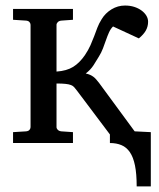

<svg xmlns="http://www.w3.org/2000/svg" viewBox="-20 -514 570 690"><path d="M471.2 155.8Q471.2 110.8 465.1 80.8Q459 50.8 446.8 33Q434.6 15.1 416.5 7.6Q398.4 0 375 0V-30.8L256.8 -188Q251.5 -195.3 246.8 -200.4Q242.2 -205.6 234.6 -208.5Q227.1 -211.4 215.1 -212.6Q203.1 -213.9 183.1 -213.9V-57.1Q183.1 -52.2 187.5 -47.6Q191.9 -43 200.2 -42L242.2 -39.1V0H26.9V-39.1L74.2 -42Q82.5 -43 86.2 -47.6Q89.8 -52.2 89.8 -57.1V-424.8Q89.8 -429.7 86.2 -434.3Q82.5 -439 74.2 -439.9L26.9 -442.9V-481.9H242.2V-442.9L200.2 -439.9Q191.9 -439 187.5 -434.3Q183.1 -429.7 183.1 -424.8V-256.8Q219.7 -259.3 242.9 -273.7Q266.1 -288.1 285.2 -315.9Q297.9 -335 305.2 -351.6Q312.5 -368.2 318.4 -383.8Q324.2 -399.4 329.8 -414.3Q335.4 -429.2 345.2 -444.8Q358.4 -466.8 380.9 -480.5Q403.3 -494.1 429.2 -494.1Q447.3 -494.1 462.4 -489.3Q477.5 -484.4 488.5 -476.3Q499.5 -468.3 505.9 -457.8Q512.2 -447.3 512.2 -436Q512.2 -418.9 504.2 -404.5Q496.1 -390.1 479 -376L386.2 -418.9Q377.4 -410.2 371.8 -397.7Q366.2 -385.3 361.1 -370.6Q356 -356 350.1 -340.3Q344.2 -324.7 335 -310.1Q327.6 -297.4 316.4 -280Q305.2 -262.7 288.1 -250Q296.9 -248 303.5 -245.1Q310.1 -242.2 315.7 -238Q321.3 -233.9 326.2 -228Q331.1 -222.2 336.9 -214.8L463.9 -42L522 -39.1V155.8Z"/></svg>

Font: Charis SIL CyrE
Style: Regular
Weight: 400
Foundry: SIL International
Version: Version 5.000